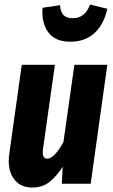

<svg xmlns="http://www.w3.org/2000/svg" viewBox="-20 -820 505 857"><path d="M293 -633.8Q227.1 -633.8 195.8 -675.5Q164.6 -717.3 169.9 -785.2L248 -796.9Q250 -765.6 263.9 -752.2Q277.8 -738.8 305.2 -738.8Q359.9 -738.8 381.8 -799.8L459 -780.8Q444.3 -712.4 402.3 -673.1Q360.4 -633.8 293 -633.8ZM124 17.1Q67.9 17.1 39.6 -24.9Q11.2 -66.9 22 -137.2L77.1 -530.8H225.1L171.9 -154.8Q166 -111.8 190.9 -111.8Q222.2 -111.8 263.2 -186L312 -530.8H459L384.8 0H255.9L259.8 -75.2Q230.5 -30.8 199.5 -6.8Q168.5 17.1 124 17.1Z"/></svg>

Font: Fira Sans Compressed
Style: Bold Italic
Weight: 700
Width: 3
Italic angle: -8°
Designer: Carrois Corporate & Edenspiekermann AG
Foundry: Carrois Corporate GbR & Edenspiekermann AG
Version: Version 4.203;PS 004.203;hotconv 1.0.88;makeotf.lib2.5.64775